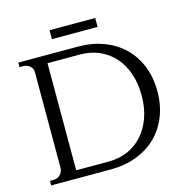

<svg xmlns="http://www.w3.org/2000/svg" viewBox="-118 -945 1043 1060"><g transform="rotate(-15 403.5 -415.0)"><path d="M258 -830H519V-779H258ZM385 -702Q466 -702 532.5 -677Q599 -652 646.5 -606Q694 -560 720 -495Q746 -430 746 -351Q746 -272 720 -207Q694 -142 646.5 -96Q599 -50 532.5 -25Q466 0 385 0H45V-26H66Q88 -26 103.5 -41.5Q119 -57 120 -80V-629Q120 -649 103.5 -662.5Q87 -676 66 -676H45V-702ZM200 -45H385Q446 -45 496 -67Q546 -89 581.5 -129.5Q617 -170 636.5 -226Q656 -282 656 -351Q656 -420 636.5 -476.5Q617 -533 581.5 -573Q546 -613 496 -635Q446 -657 385 -657H200Z"/></g></svg>

Font: Constantine
Style: Regular
Weight: 400
Designer: Dukom Design
Version: Version 1.001;PS 001.001;hotconv 1.0.56;makeotf.lib2.0.21325